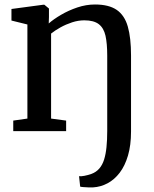

<svg xmlns="http://www.w3.org/2000/svg" viewBox="-20 -584 684 855"><path d="M394 250.5Q386.5 251 374.5 250.5Q362.5 250 351.8 249.2Q341 248.5 337 247L332 200.5Q339.5 202 355.5 199Q371.5 196 387 190.5Q408.5 182.5 422.2 166.5Q436 150.5 443.5 126.8Q451 103 454.2 71.2Q457.5 39.5 457.5 -0.5V-336.5Q457.5 -390 449.8 -424.8Q442 -459.5 419.8 -476.5Q397.5 -493.5 355.5 -493.5Q328.5 -493.5 301 -484.5Q273.5 -475.5 249.2 -462Q225 -448.5 207.5 -434.5V-56L274.5 -47V0H39V-47L102 -56V-475L31 -492.5V-544L173 -563H177.5L198 -546V-508L197 -479.5Q218.5 -498.5 251.8 -518Q285 -537.5 324.2 -550.8Q363.5 -564 403 -564Q465 -564 500 -539.8Q535 -515.5 549.2 -465.5Q563.5 -415.5 563.5 -337V1.5Q563.5 62.5 550 108.5Q536.5 154.5 513 185.2Q489.5 216 459 232.2Q428.5 248.5 394 250.5Z"/></svg>

Font: Merriweather 28pt
Style: Regular
Weight: 400
Version: Version 2.100